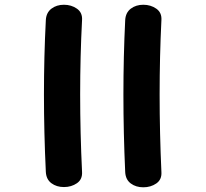

<svg xmlns="http://www.w3.org/2000/svg" viewBox="-20 -783 865 808"><path d="M583.1 5.2Q552.1 5.2 530.4 -10.9Q508.7 -27 506.9 -58.4Q491.8 -391.3 506.9 -698.6Q508.7 -730 530.4 -746.5Q552.1 -763 583.1 -763Q614.3 -763 637.8 -746.5Q661.3 -730 659.3 -698.6Q644.2 -391.3 659.3 -58.4Q661.1 -27 637.7 -10.9Q614.3 5.2 583.1 5.2ZM249.1 4.2Q218.1 4.2 196.4 -11.9Q174.7 -28 172.9 -59.4Q157 -392.1 172.9 -698.6Q174.7 -730 196.4 -746.5Q218.1 -763 249.1 -763Q280.3 -763 303.8 -746.5Q327.3 -730 325.3 -698.6Q309.4 -392.1 325.3 -59.4Q327.1 -28 303.7 -11.9Q280.3 4.2 249.1 4.2Z"/></svg>

Font: Playpen Sans Deva
Style: Regular
Weight: 400
Designer: Pooja Saxena, Gunjan Panchal, Laura Meseguer, Veronika Burian, José Scaglione
Foundry: TypeTogether
Version: Version 2.000